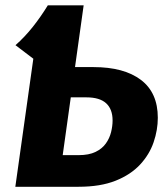

<svg xmlns="http://www.w3.org/2000/svg" viewBox="-20 -714 639 734"><path d="M280.4 0H38.6L107.4 -489.5L162.8 -693.6H299.8L219.7 -120.9H280.5Q319.9 -120.9 345.3 -133.3Q370.7 -145.6 384.8 -165.7Q399 -185.8 404.7 -209.1Q410.4 -232.5 410.4 -253.4Q410.4 -296.6 385.8 -319.2Q361.1 -341.8 310.4 -341.8H235.2L251.1 -457.5H337.5Q454 -457.5 518.7 -408.6Q583.3 -359.8 583.3 -263.8Q583.3 -217.2 567.3 -170.3Q551.3 -123.4 515.5 -84.8Q479.7 -46.2 421.8 -23.1Q363.8 0 280.4 0ZM162.8 -693.6 107.4 -489.5 39.2 -541.3Q74.3 -572.1 105.5 -611.4Q136.6 -650.7 162.8 -693.6Z"/></svg>

Font: Fira Sans Variable
Style: Italic
Weight: 397
Italic angle: -8°
Designer: Carrois Corporate & Edenspiekermann AG
Foundry: Carrois Corporate GbR & Edenspiekermann AG
Version: Version 4.202